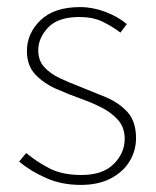

<svg xmlns="http://www.w3.org/2000/svg" viewBox="-20 -510 440 542"><path d="M208 12Q154 12 110 -7.5Q66 -27 34 -54L54 -78Q84 -53 120 -34.5Q156 -16 210 -16Q270 -16 301 -47Q332 -78 332 -118Q332 -150 313.5 -171Q295 -192 267.5 -206Q240 -220 212 -230Q175 -243 139 -259Q103 -275 79.5 -300Q56 -325 56 -366Q56 -416 94.5 -453Q133 -490 206 -490Q242 -490 277.5 -476.5Q313 -463 338 -442L320 -418Q296 -436 269 -449Q242 -462 204 -462Q144 -462 116 -432.5Q88 -403 88 -368Q88 -339 105 -320.5Q122 -302 148.5 -289.5Q175 -277 204 -266Q242 -251 279 -235.5Q316 -220 340 -193.5Q364 -167 364 -120Q364 -85 346 -55Q328 -25 293 -6.5Q258 12 208 12Z"/></svg>

Font: Assistant ExtraLight ExtraLight
Style: Regular
Weight: 250
Version: Version 3.000